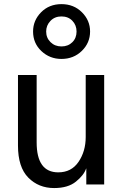

<svg xmlns="http://www.w3.org/2000/svg" viewBox="-20 -907 606 944"><path d="M142.6 -752Q142.6 -806.6 182.1 -846.7Q221.7 -886.7 282.2 -886.7Q342.8 -886.7 382.8 -846.7Q422.9 -806.6 422.9 -752Q422.9 -696.3 382.3 -656.7Q341.8 -617.2 282.2 -617.2Q224.6 -617.2 183.6 -655.8Q142.6 -694.3 142.6 -752ZM207 -752Q207 -720.7 228.5 -699.7Q250 -678.7 282.2 -678.7Q314.5 -678.7 335.4 -699.2Q356.4 -719.7 356.4 -752Q356.4 -783.2 335.9 -804.7Q315.4 -826.2 282.2 -826.2Q249 -826.2 228 -804.2Q207 -782.2 207 -752ZM68.4 -191.4V-538.1H160.2V-207Q160.2 -59.6 266.6 -59.6Q331.1 -59.6 366.2 -111.3Q401.4 -163.1 401.4 -233.4V-538.1H492.2V0H404.3V-78.1H403.3Q392.6 -45.9 353.5 -14.2Q314.5 17.6 246.1 17.6Q169.9 17.6 119.1 -33.7Q68.4 -85 68.4 -191.4Z"/></svg>

Font: Gothic A1 Medium
Style: Regular
Weight: 500
Designer: HanYang I&C Co.,Ltd.
Foundry: HanYang I&C Co.,Ltd.
Version: Version 2.50